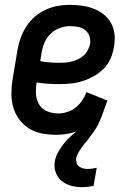

<svg xmlns="http://www.w3.org/2000/svg" viewBox="-20 -548 540 792"><path d="M319 224Q295 224 273 218Q251 212 234.5 198.5Q218 185 210 163.5Q202 142 206 118Q209 100 218 83Q227 66 238.5 50.5Q250 35 264.5 21Q279 7 294 -5Q273 2 252.5 5Q232 8 212 8Q182 8 153 2.5Q124 -3 100.5 -17.5Q77 -32 60 -54.5Q43 -77 35 -104.5Q27 -132 27 -161.5Q27 -191 32 -221L52 -341Q56 -366 65 -391Q74 -416 88.5 -438.5Q103 -461 123.5 -479Q144 -497 168.5 -508Q193 -519 218 -523.5Q243 -528 268 -528Q294 -528 319 -524.5Q344 -521 367 -512Q390 -503 408.5 -488Q427 -473 438.5 -452Q450 -431 452.5 -405.5Q455 -380 450 -354Q446 -330 436 -306.5Q426 -283 407.5 -264.5Q389 -246 366.5 -233.5Q344 -221 320.5 -213.5Q297 -206 272.5 -203.5Q248 -201 224 -201Q201 -201 177.5 -202.5Q154 -204 131 -208V-207Q127 -183 128.5 -159.5Q130 -136 141.5 -117Q153 -98 174.5 -89Q196 -80 220 -80Q238 -80 257 -86Q276 -92 291.5 -104Q307 -116 318.5 -133Q330 -150 337 -168L423 -133Q415 -111 407 -88.5Q399 -66 389.5 -44.5Q380 -23 365.5 -3Q351 17 336 37L334 38Q328 45 322.5 53Q317 61 311 69.5Q305 78 300.5 87Q296 96 294 105Q293 115 296 124Q299 133 306 138.5Q313 144 322 146.5Q331 149 341 149Q350 149 360 147.5Q370 146 379 144L366 219Q354 221 342 222.5Q330 224 319 224ZM225 -289Q238 -289 251 -290Q264 -291 277 -294.5Q290 -298 302.5 -304Q315 -310 325.5 -319.5Q336 -329 342.5 -342Q349 -355 352 -368Q354 -384 348.5 -399.5Q343 -415 330.5 -424.5Q318 -434 302 -437Q286 -440 269 -440Q247 -440 225.5 -432Q204 -424 187.5 -407.5Q171 -391 162.5 -369.5Q154 -348 151 -327L146 -296Q165 -292 185 -290.5Q205 -289 225 -289Z"/></svg>

Font: Iosevka Semibold
Style: Italic
Weight: 600
Italic angle: -9°
Monospace: yes
Designer: Belleve Invis
Foundry: Belleve Invis
Version: Version 32.5.0; ttfautohint (v1.8.4)